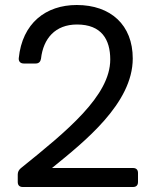

<svg xmlns="http://www.w3.org/2000/svg" viewBox="-20 -756 615 768"><path d="M51 -58V-28C51 -15 58 -8 71 -8H512C525 -8 532 -15 532 -28V-64C532 -77 525 -84 512 -84H188C317 -189 511 -342 511 -522C511 -656 423 -736 287 -736C163 -736 69 -663 55 -523C54 -510 62 -502 75 -502H123C135 -502 142 -509 144 -521C153 -602 201 -658 288 -658C386 -658 421 -598 421 -518C421 -373 248 -232 63 -83C55 -76 51 -68 51 -58Z"/></svg>

Font: Arvore Sans
Style: Regular
Weight: 400
Designer: Jonny Pinhorn (Latin) Dan Schunck (customization for Arvore)
Version: Version 1.000;Glyphs 3.3 (3305)